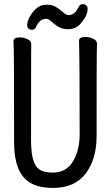

<svg xmlns="http://www.w3.org/2000/svg" viewBox="-20 -896 540 940"><path d="M240 24Q167 24 125 -3Q49 -51 49 -198Q49 -618 47.5 -648Q46 -678 46 -695Q46 -713 78 -713Q95 -713 114 -704.5Q133 -696 133 -680Q133 -668 132.5 -639Q132 -610 132 -210Q132 -150 142 -115Q152 -80 174 -65.5Q196 -51 240 -51Q303 -51 336.5 -104.5Q370 -158 370 -242Q370 -595 367 -697Q367 -715 399 -715Q417 -715 436 -706.5Q455 -698 455 -682Q455 -670 454 -645Q453 -620 453 -230Q453 -117 399.5 -46.5Q346 24 240 24ZM135 -750Q126 -750 119.5 -756.5Q113 -763 113 -773Q113 -788 123.5 -810Q134 -832 155.5 -852.5Q177 -873 208 -873Q237 -873 255.5 -861Q274 -849 289.5 -835.5Q305 -822 315 -822Q346 -822 364 -860Q371 -876 386 -876Q395 -876 402 -869.5Q409 -863 409 -853Q409 -821 377 -783Q353 -753 313 -753Q284 -753 264 -766Q244 -779 230.5 -791.5Q217 -804 206 -804Q175 -804 158 -767Q152 -750 135 -750Z"/></svg>

Font: LXGW WenKai Mono TC
Style: Bold
Weight: 700
Designer: LXGW / Fontworks Inc.
Foundry: LXGW / Fontworks Inc.
Version: Version 1.330